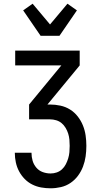

<svg xmlns="http://www.w3.org/2000/svg" viewBox="-20 -1008 540 1036"><path d="M253 8Q227 8 202 3.5Q177 -1 154 -12.5Q131 -24 113 -42.5Q95 -61 83 -83.5Q71 -106 65.5 -131.5Q60 -157 60 -182V-184H150V-183Q150 -161 156 -140.5Q162 -120 176 -103.5Q190 -87 210.5 -79.5Q231 -72 253 -72Q270 -72 286 -77.5Q302 -83 314.5 -94.5Q327 -106 335 -121.5Q343 -137 348 -153.5Q353 -170 354.5 -187Q356 -204 356 -221Q356 -238 354.5 -254.5Q353 -271 348 -287Q343 -303 334 -318Q325 -333 312.5 -343.5Q300 -354 283.5 -359Q267 -364 250 -364H137V-444L311 -655H62V-735H410V-655L236 -444H250Q278 -444 306 -438Q334 -432 358 -417Q382 -402 399.5 -379.5Q417 -357 427.5 -331Q438 -305 442 -277Q446 -249 446 -221Q446 -192 442 -164Q438 -136 428 -109.5Q418 -83 401 -60Q384 -37 360.5 -21Q337 -5 309 1.5Q281 8 253 8ZM199 -815 105 -952 156 -988 250 -876 344 -988 395 -952 301 -815Z"/></svg>

Font: Iosevka Term Curly Medium
Style: Regular
Weight: 500
Designer: Belleve Invis
Foundry: Belleve Invis
Version: Version 32.3.0